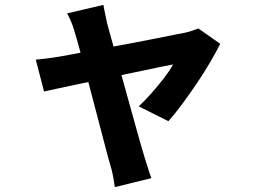

<svg xmlns="http://www.w3.org/2000/svg" viewBox="-20 -662 1040 789"><path d="M405 -642Q408 -623 412.5 -603Q417 -583 421 -563Q430 -530 443 -483.5Q456 -437 471 -382.5Q486 -328 501.5 -272.5Q517 -217 531 -166.5Q545 -116 556 -77Q567 -38 574 -16Q577 -7 582 9.5Q587 26 592.5 43Q598 60 602 70L452 107Q449 86 444.5 61.5Q440 37 433 15Q426 -7 415.5 -48.5Q405 -90 391 -142Q377 -194 362.5 -250.5Q348 -307 333.5 -361Q319 -415 307 -460Q295 -505 286 -533Q281 -552 273 -571Q265 -590 256 -607ZM885 -482Q869 -450 844 -407Q819 -364 788.5 -319Q758 -274 728 -233.5Q698 -193 672 -164L550 -225Q574 -247 602 -278.5Q630 -310 654.5 -342Q679 -374 691 -397Q679 -395 649 -389Q619 -383 577.5 -374Q536 -365 487 -355Q438 -345 388.5 -334.5Q339 -324 293.5 -314.5Q248 -305 213.5 -297.5Q179 -290 161 -286L127 -417Q152 -419 174 -422Q196 -425 222 -429Q233 -431 263.5 -436.5Q294 -442 336 -450Q378 -458 426 -467Q474 -476 523 -485Q572 -494 616 -503Q660 -512 693 -518.5Q726 -525 742 -528Q756 -531 770.5 -536Q785 -541 795 -545Z"/></svg>

Font: Noto Sans KR ExtraBold
Style: Regular
Weight: 800
Designer: Ryoko NISHIZUKA  (kana, bopomofo & ideographs); Paul D. Hunt (Latin, Greek & Cyrillic); Sandoll Communications , Soo-you
Foundry: Adobe
Version: Version 2.004-H2;hotconv 1.0.118;makeotfexe 2.5.65603